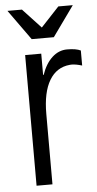

<svg xmlns="http://www.w3.org/2000/svg" viewBox="-55 -818 431 852"><g transform="rotate(-5 160.5 -392.0)"><path d="M72.8 -582H144.5V-487.3H147Q164.1 -536.6 193.6 -563.7Q223.1 -590.8 260.3 -590.8Q300.3 -590.8 320.8 -580.6V-513.7Q293 -522 274.4 -522Q268.6 -522 266.1 -521.5Q207 -516.1 175.3 -462.9Q143.6 -409.7 143.6 -313.5V0H72.8ZM11.7 -784.2H76.2L157.2 -697.3L238.3 -784.2H302.7L206.5 -649.9H107.9Z"/></g></svg>

Font: Decalotype Light
Style: Regular
Weight: 300
Designer: Alfredo Marco Pradil
Foundry: Alfredo Marco Pradil
Version: Version 1.0